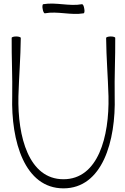

<svg xmlns="http://www.w3.org/2000/svg" viewBox="-20 -1008 684 1053"><path d="M226 -935C296 -948 368 -923 439 -935C443 -936 445 -948 442 -961C440 -975 435 -985 430 -985C360 -972 288 -997 217 -985C213 -984 211 -972 214 -959C216 -945 221 -935 226 -935ZM44 -800C43 -694 49 -587 47 -480C40 -233 115 25 328 25C541 25 616 -233 609 -480C607 -587 613 -694 612 -800C612 -805 600 -808 587 -808C573 -808 562 -804 562 -800C563 -693 572 -586 575 -480C580 -258 518 -25 328 -25C138 -25 76 -258 81 -480C84 -586 93 -693 94 -800C94 -804 83 -808 69 -808C56 -808 44 -805 44 -800Z"/></svg>

Font: Nupuram Condensed Thin
Style: Regular
Weight: 100
Width: 3
Designer: Santhosh Thottingal (santhosh.thottingal@gmail.com)
Foundry: SMC
Version: Version 1.000